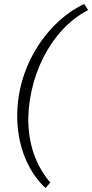

<svg xmlns="http://www.w3.org/2000/svg" viewBox="-20 -732 467 974"><path d="M211 222Q152 167 115.5 87.5Q79 8 70 -87Q61 -182 82 -281Q103 -376 149.5 -460Q196 -544 262 -609Q328 -674 407 -712L427 -681Q356 -644 298.5 -582.5Q241 -521 200.5 -441.5Q160 -362 140 -271Q120 -179 124.5 -94Q129 -9 157.5 64Q186 137 235 194Z"/></svg>

Font: Ysabeau Office Light
Style: Italic
Weight: 300
Italic angle: -12°
Designer: Christian Thalmann (Catharsis Fonts)
Version: Version 2.001;gftools[0.9.30]; featfreeze: tnum,lnum,ss02